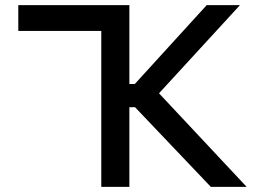

<svg xmlns="http://www.w3.org/2000/svg" viewBox="-20 -725 1008 745"><path d="M597 -363 937 0H798L504 -309H482V0H373V-605H51V-705H373H482V-605V-399H503L782 -705H911Z"/></svg>

Font: Manrope Medium
Style: Medium
Weight: 500
Designer: Mikhail Sharanda
Foundry: Mikhail Sharanda
Version: Version 4.000;hotconv 1.0.109;makeotfexe 2.5.65596